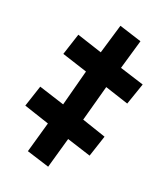

<svg xmlns="http://www.w3.org/2000/svg" viewBox="-100 -719 700 806"><g transform="rotate(15 250.0 -316.0)"><path d="M324 -641 422 -600 372 -471 478 -427 436 -333 333 -377 275 -220 380 -174 340 -81 235 -125 184 9 85 -32 136 -166 25 -214 65 -307 177 -260 234 -418 123 -465 163 -559 273 -512Z"/></g></svg>

Font: Noto Sans Display ExtraCondensed
Style: Bold
Weight: 700
Width: 2
Designer: Monotype Design Team
Foundry: Monotype Imaging Inc.
Version: Version 2.003